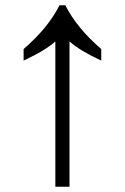

<svg xmlns="http://www.w3.org/2000/svg" viewBox="-20 -712 476 732"><path d="M191 0V-554Q152 -519 70 -481V-525Q163 -605 207 -692H229Q273 -605 366 -525V-481Q284 -519 245 -554V0Z"/></svg>

Font: korean25
Style: Book
Weight: 400
Designer: Jelle Bosma - Monotype Design Team
Foundry: Monotype Imaging Inc.
Version: Version 2.003